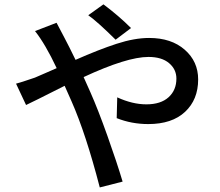

<svg xmlns="http://www.w3.org/2000/svg" viewBox="-20 -799 996 870"><path d="M573.7 -671.9 503.9 -619.1Q419.4 -702.6 379.9 -730L448.7 -779.3Q519 -726.6 573.7 -671.9ZM138.7 -658.2 236.3 -695.8Q265.1 -640.1 272 -627.9Q292 -590.3 322.3 -527.8Q427.2 -574.2 508.3 -600.6Q589.4 -627 655.8 -627Q756.3 -627 817.1 -573.7Q877.9 -520.5 877.9 -439Q877.9 -347.7 818.6 -292.2Q759.3 -236.8 651.9 -236.8Q576.2 -236.8 508.8 -263.7L511.2 -357.9Q580.1 -326.2 643.1 -326.2Q708.5 -326.2 743.9 -358.4Q779.3 -390.6 779.3 -442.9Q779.3 -484.9 746.1 -512.9Q712.9 -541 652.8 -541Q555.2 -541 358.9 -449.7Q363.8 -438 374.5 -414.8Q385.3 -391.6 390.1 -379.9Q424.3 -302.7 466.8 -183.3Q509.3 -64 535.6 23.9L432.1 50.3Q369.1 -192.9 304.2 -339.8L272.9 -410.2Q120.1 -333 98.1 -323.2L52.7 -419.9Q71.3 -424.3 138.2 -447.3Q147.5 -451.7 182.1 -466.3Q216.8 -481 236.8 -490.2Q185.5 -599.1 138.7 -658.2Z"/></svg>

Font: Karasuma Gothic
Style: Regular
Weight: 500
Designer: Rasmus Andersson / Ryoko Nishizuka
Foundry: Genbu
Version: Version 1.00